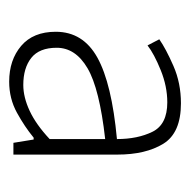

<svg xmlns="http://www.w3.org/2000/svg" viewBox="-18 -828 405 408"><g transform="rotate(90 184.0 -624.5)"><path d="M154 -442Q108 -442 78 -467.5Q48 -493 48 -541Q48 -599 103 -629.5Q158 -660 276 -671Q276 -715 260.5 -746.5Q245 -778 198 -778Q164 -778 129.5 -764Q95 -750 77 -736L64 -761Q84 -775 120.5 -791Q157 -807 200 -807Q263 -807 286 -769.5Q309 -732 309 -672V-451H284L277 -494H273Q250 -475 220 -458.5Q190 -442 154 -442ZM161 -472Q187 -472 216 -485.5Q245 -499 276 -528V-646Q169 -634 125.5 -608.5Q82 -583 82 -543Q82 -506 103.5 -489Q125 -472 161 -472Z"/></g></svg>

Font: Noto Sans KR Thin
Style: Regular
Weight: 100
Designer: Ryoko NISHIZUKA 西塚涼子 (kana, bopomofo & ideographs); Paul D. Hunt (Latin, Greek & Cyrillic); Sandoll Communications 산돌커뮤니
Foundry: Adobe
Version: Version 2.004-H2;hotconv 1.0.118;makeotfexe 2.5.65603